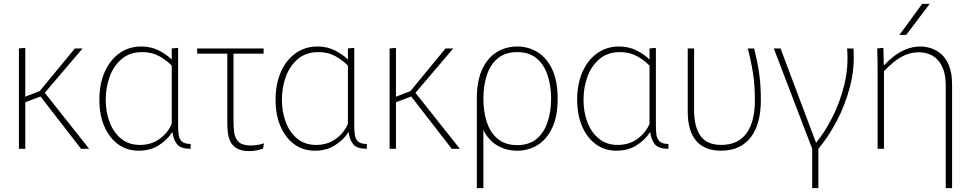

<svg xmlns="http://www.w3.org/2000/svg" viewBox="-20 -771 5034 995"><path d="M78 -520 111 -523V-270L186 -299L368 -520H408L212 -290L442 0H400L190 -271L111 -241V0H78Z M699 10Q638 10 592.5 -23Q547 -56 521 -115.5Q495 -175 495 -254Q495 -335 522 -397Q549 -459 598 -494.5Q647 -530 712 -530Q763 -530 803 -509.5Q843 -489 868 -464H870V-520L903 -523V-119Q903 -96 905.5 -74.5Q908 -53 921.5 -39Q935 -25 968 -25V0Q915 0 896.5 -24.5Q878 -49 874 -85H872Q846 -45 802 -17.5Q758 10 699 10ZM705 -20Q766 -20 809.5 -53Q853 -86 870 -130V-431Q843 -459 805 -480Q767 -501 717 -501Q653 -501 611 -465.5Q569 -430 548.5 -374Q528 -318 528 -254Q528 -191 548 -138Q568 -85 607.5 -52.5Q647 -20 705 -20Z M1272 12Q1231 12 1207.5 -2Q1184 -16 1173.5 -38Q1163 -60 1160.5 -86Q1158 -112 1158 -136V-493H1002V-520H1346V-493H1190V-144Q1190 -112 1194 -83Q1198 -54 1217 -35.5Q1236 -17 1281 -17Q1294 -17 1311.5 -19.5Q1329 -22 1348 -28L1343 -1Q1324 6 1306 9Q1288 12 1272 12Z M1612 10Q1551 10 1505.5 -23Q1460 -56 1434 -115.5Q1408 -175 1408 -254Q1408 -335 1435 -397Q1462 -459 1511 -494.5Q1560 -530 1625 -530Q1676 -530 1716 -509.5Q1756 -489 1781 -464H1783V-520L1816 -523V-119Q1816 -96 1818.5 -74.5Q1821 -53 1834.5 -39Q1848 -25 1881 -25V0Q1828 0 1809.5 -24.5Q1791 -49 1787 -85H1785Q1759 -45 1715 -17.5Q1671 10 1612 10ZM1618 -20Q1679 -20 1722.5 -53Q1766 -86 1783 -130V-431Q1756 -459 1718 -480Q1680 -501 1630 -501Q1566 -501 1524 -465.5Q1482 -430 1461.5 -374Q1441 -318 1441 -254Q1441 -191 1461 -138Q1481 -85 1520.5 -52.5Q1560 -20 1618 -20Z M1999 -520 2032 -523V-270L2107 -299L2289 -520H2329L2133 -290L2363 0H2321L2111 -271L2032 -241V0H1999Z M2451 204V-260Q2451 -352 2479 -412Q2507 -472 2554.5 -501Q2602 -530 2660 -530Q2718 -530 2765.5 -501Q2813 -472 2841.5 -412Q2870 -352 2870 -260Q2870 -168 2841.5 -108Q2813 -48 2765.5 -19Q2718 10 2660 10Q2604 10 2558 -16.5Q2512 -43 2485 -97V204ZM2660 -19Q2722 -19 2760.5 -51Q2799 -83 2817.5 -138Q2836 -193 2836 -260Q2836 -327 2817.5 -382Q2799 -437 2760.5 -469Q2722 -501 2660 -501Q2599 -501 2560 -469Q2521 -437 2503 -382Q2485 -327 2485 -260Q2485 -193 2503 -138Q2521 -83 2560 -51Q2599 -19 2660 -19Z M3175 10Q3114 10 3068.5 -23Q3023 -56 2997 -115.5Q2971 -175 2971 -254Q2971 -335 2998 -397Q3025 -459 3074 -494.5Q3123 -530 3188 -530Q3239 -530 3279 -509.5Q3319 -489 3344 -464H3346V-520L3379 -523V-119Q3379 -96 3381.5 -74.5Q3384 -53 3397.5 -39Q3411 -25 3444 -25V0Q3391 0 3372.5 -24.5Q3354 -49 3350 -85H3348Q3322 -45 3278 -17.5Q3234 10 3175 10ZM3181 -20Q3242 -20 3285.5 -53Q3329 -86 3346 -130V-431Q3319 -459 3281 -480Q3243 -501 3193 -501Q3129 -501 3087 -465.5Q3045 -430 3024.5 -374Q3004 -318 3004 -254Q3004 -191 3024 -138Q3044 -85 3083.5 -52.5Q3123 -20 3181 -20Z M3716 10Q3633 10 3588.5 -40.5Q3544 -91 3544 -195V-520H3577V-201Q3577 -113 3610.5 -66.5Q3644 -20 3718 -20Q3804 -20 3848 -79.5Q3892 -139 3892 -252Q3892 -327 3882.5 -389.5Q3873 -452 3855 -520H3888Q3905 -453 3914 -392.5Q3923 -332 3923 -253Q3923 -126 3869.5 -58Q3816 10 3716 10Z M4189 204V0L3990 -520H4025L4209 -31Q4253 -84 4292.5 -161Q4332 -238 4355 -330Q4378 -422 4370 -520H4403Q4410 -417 4384.5 -320.5Q4359 -224 4315 -141.5Q4271 -59 4221 0V204Z M4528 -395Q4528 -433 4527.5 -462Q4527 -491 4526 -520L4558 -523L4560 -433H4562Q4580 -453 4607.5 -475.5Q4635 -498 4671.5 -514Q4708 -530 4752 -530Q4774 -530 4801.5 -522Q4829 -514 4855 -493Q4881 -472 4897.5 -432.5Q4914 -393 4914 -331V204H4881V-327Q4881 -380 4867.5 -414Q4854 -448 4833 -467Q4812 -486 4788 -493Q4764 -500 4743 -500Q4701 -500 4667 -484Q4633 -468 4606.5 -445Q4580 -422 4561 -402V0H4528ZM4641 -590 4759 -751H4798L4676 -590Z"/></svg>

Font: Murecho ExtraLight
Style: Regular
Weight: 200
Designer: Neil Summerour
Foundry: Positype
Version: Version 1.010; ttfautohint (v1.8.3)